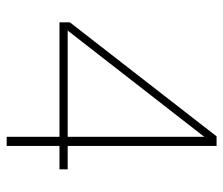

<svg xmlns="http://www.w3.org/2000/svg" viewBox="-68 -616 684 589"><g transform="rotate(90 274.5 -322.0)"><path d="M428.1 0V-161.9H500V-187.1H428.1V-643.9H398.8L49 -193.8V-161.9H400.2V0ZM400.2 -606.1V-187.1H74.2Z"/></g></svg>

Font: Arad-VF Thin Dots1
Style: Regular
Weight: 100
Designer: Mohammad Darvishi
Version: Version 1.000;August 30, 2024;FontCreator 15.0.0.2992 64-bit